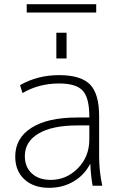

<svg xmlns="http://www.w3.org/2000/svg" viewBox="-20 -890 578 920"><path d="M263 -530Q367 -530 411 -485.5Q455 -441 455 -333V-140Q455 -70 470 0H424Q415 -46 413 -103H411Q384 -51 332.5 -20.5Q281 10 215 10Q141 10 97 -30.5Q53 -71 53 -140Q53 -228 130.5 -277.5Q208 -327 351 -327H408V-332Q408 -421 376.5 -455.5Q345 -490 263 -490Q166 -490 88 -444L76 -482Q160 -530 263 -530ZM250 -610V-733H299V-610ZM108 -830V-870H441V-830ZM99 -142Q99 -90 132.5 -59Q166 -28 223 -28Q298 -28 353 -83.5Q408 -139 408 -222V-289H351Q230 -289 164.5 -250Q99 -211 99 -142Z"/></svg>

Font: M PLUS 1p Light
Style: Regular
Weight: 300
Version: Version 1.061